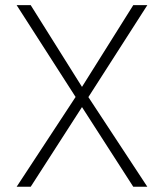

<svg xmlns="http://www.w3.org/2000/svg" viewBox="-20 -713 626 733"><path d="M488.8 0 293 -304.2 97.2 0H43.5L268.6 -342.8L43.5 -693.4H97.2L293 -381.3L488.8 -693.4H542.5L317.4 -342.3L542.5 0Z"/></svg>

Font: Cascadia Code ExtraLight
Style: Regular
Weight: 200
Monospace: yes
Designer: Aaron Bell
Foundry: Saja Typeworks
Version: Version 2407.024; ttfautohint (v1.8.4)